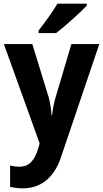

<svg xmlns="http://www.w3.org/2000/svg" viewBox="-20 -786 562 1046"><path d="M453 -756V-766H293C267 -721 223 -662 190 -619V-606H286C336 -644 419 -719 453 -756ZM1 -546 196 -5 188 23C169 86 140 122 87 122C67 122 48 119 35 116V232C53 236 76 240 106 240C195 240 273 189 312 71L521 -546H369L283 -256C273 -221 267 -192 264 -158H261C258 -193 254 -224 245 -257L156 -546Z"/></svg>

Font: Noto Sans Telugu SemiCondensed
Style: Bold
Weight: 700
Width: 4
Designer: Jelle Bosma - Monotype Design Team
Foundry: Monotype Imaging Inc.
Version: Version 2.005